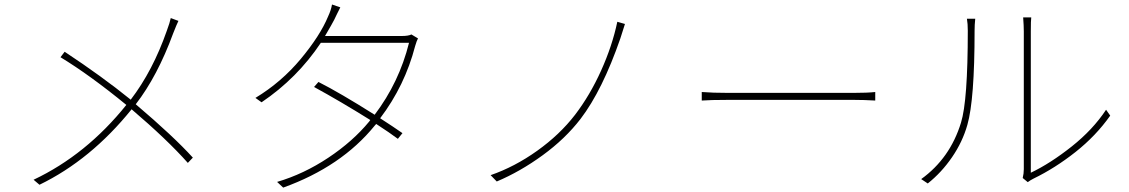

<svg xmlns="http://www.w3.org/2000/svg" viewBox="-20 -814 5040 857"><path d="M742.2 -733.4 776.4 -720.7Q768.6 -705.1 752.9 -665Q682.6 -473.6 585.9 -348.6Q754.9 -205.1 840.8 -110.4L818.4 -86.9Q725.6 -191.4 567.4 -326.2Q385.7 -100.6 156.2 10.7L129.9 -11.7Q365.2 -123 543.9 -345.7Q381.8 -478.5 250 -558.6L268.6 -583Q435.5 -472.7 563.5 -369.1Q662.1 -498 724.6 -676.8Q738.3 -713.9 742.2 -733.4Z M1816.4 -660.2 1845.7 -642.6Q1839.8 -631.8 1833 -608.4Q1787.1 -431.6 1676.8 -286.1Q1737.3 -247.1 1776.4 -219.7L1755.9 -194.3Q1720.7 -220.7 1659.2 -260.7L1652.3 -252.9Q1503.9 -70.3 1244.1 23.4L1216.8 -2Q1335.9 -37.1 1445.3 -109.9Q1554.7 -182.6 1627.9 -271.5L1632.8 -278.3Q1500 -361.3 1381.8 -425.8L1401.4 -448.2Q1496.1 -400.4 1652.3 -301.8Q1761.7 -446.3 1805.7 -623H1412.1Q1306.6 -464.8 1147.5 -357.4L1120.1 -377Q1236.3 -447.3 1322.8 -551.3Q1409.2 -655.3 1444.3 -740.2Q1458 -769.5 1461.9 -793.9L1499 -781.2Q1494.1 -771.5 1483.9 -751Q1473.6 -730.5 1471.7 -725.6Q1463.9 -710 1430.7 -653.3H1772.5Q1802.7 -653.3 1816.4 -660.2Z M2769.5 -707 2749 -642.6Q2668.9 -411.1 2571.3 -283.2Q2502.9 -194.3 2402.3 -121.1Q2301.8 -47.9 2197.3 -3.9L2169.9 -32.2Q2277.3 -69.3 2377.9 -141.1Q2478.5 -212.9 2546.9 -301.8Q2613.3 -388.7 2663.1 -499Q2712.9 -609.4 2735.4 -716.8Z M3112.3 -365.2V-403.3Q3161.1 -399.4 3230.5 -399.4H3789.1Q3851.6 -399.4 3886.7 -403.3V-365.2Q3836.9 -368.2 3790 -368.2H3230.5Q3150.4 -368.2 3112.3 -365.2Z M4121.1 4.9 4091.8 -14.6Q4220.7 -107.4 4269.5 -266.6Q4299.8 -364.3 4299.8 -676.8Q4299.8 -708 4295.9 -730.5H4333Q4330.1 -703.1 4330.1 -676.8Q4330.1 -369.1 4297.9 -256.8Q4276.4 -180.7 4229.5 -112.3Q4182.6 -43.9 4121.1 4.9ZM4567.4 -1 4544.9 -19.5Q4549.8 -39.1 4549.8 -58.6V-673.8Q4549.8 -698.2 4546.9 -736.3H4583Q4581.1 -723.6 4581.1 -673.8V-43Q4668.9 -85 4763.7 -160.2Q4858.4 -235.4 4917 -324.2L4935.5 -297.9Q4872.1 -208 4780.8 -135.7Q4689.5 -63.5 4592.8 -16.6Q4579.1 -9.8 4567.4 -1Z"/></svg>

Font: GenEi Gothic M ExtraLight
Style: Regular
Weight: 200
Designer: o_tamon (Modified); [Source Han Sans]
Ryoko NISHIZUKA  (kana & ideographs); Paul D. Hunt (Latin, Greek & Cyrillic); Wenl
Version: Version 1.1a;Original Version 1.004